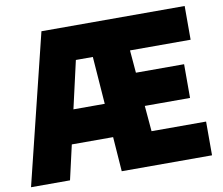

<svg xmlns="http://www.w3.org/2000/svg" viewBox="-84 -838 1086 936"><g transform="rotate(-10 458.5 -370.0)"><path d="M622 -167H892V0H445L432.5 -171H228L189 0H-4L178 -740H887V-573H587L596.5 -461H835V-294H611ZM265.5 -338H420.5L403 -573H319Z"/></g></svg>

Font: Encode Sans Condensed Black
Style: Regular
Weight: 900
Width: 3
Designer: Multiple Designers
Foundry: Impallari Type
Version: Version 2.000